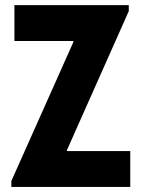

<svg xmlns="http://www.w3.org/2000/svg" viewBox="-20 -740 560 760"><path d="M24.9 0V-23.4L270.5 -573.7V-577.6H37.1V-719.7H489.7V-695.8L245.1 -146V-142.1H495.6V0Z"/></svg>

Font: Reddit Sans Condensed ExtraBold
Style: Regular
Weight: 800
Designer: Stephen Hutchings
Foundry: Reddit
Version: Version 1.014